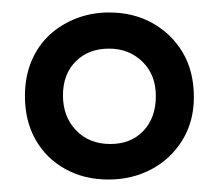

<svg xmlns="http://www.w3.org/2000/svg" viewBox="-20 -690 350 308"><path d="M154 -402Q115 -402 84.5 -419Q54 -436 37 -466Q20 -496 20 -536Q20 -567 30.5 -592Q41 -617 59.5 -634Q78 -651 102.5 -660.5Q127 -670 155 -670Q194 -670 224.5 -653Q255 -636 273 -606Q291 -576 291 -534Q291 -495 272.5 -465Q254 -435 223 -418.5Q192 -402 154 -402ZM157 -459Q190 -459 210 -480Q230 -501 230 -536Q230 -570 208.5 -591Q187 -612 155 -612Q122 -612 101.5 -591.5Q81 -571 81 -537Q81 -503 102 -481Q123 -459 157 -459Z"/></svg>

Font: Bricolage Grotesque 48pt Condensed ExtraBold Light
Style: Regular
Weight: 300
Version: Version 1.000;gftools[0.9.30]